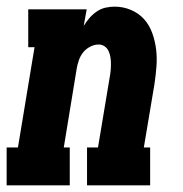

<svg xmlns="http://www.w3.org/2000/svg" viewBox="-31 -558 551 578"><path d="M-11 0V-114H23L73 -416H54V-530H230L221 -480Q229 -493 238.5 -504Q248 -515 260.5 -523.5Q273 -532 287 -535Q301 -538 314 -538Q340 -538 363.5 -528Q387 -518 403 -500Q419 -482 427.5 -458Q436 -434 439 -409Q442 -384 440 -358Q438 -332 434 -305L402 -114H421V0H231V-114H264L299 -324Q301 -334 302 -344.5Q303 -355 303 -365.5Q303 -376 301.5 -385.5Q300 -395 296 -404Q292 -413 284 -418.5Q276 -424 266 -424Q253 -424 240.5 -417.5Q228 -411 219.5 -400.5Q211 -390 206.5 -377Q202 -364 200 -352L161 -114H179V0Z"/></svg>

Font: Iosevka Slab Heavy Oblique
Style: Regular
Weight: 900
Italic angle: -9°
Monospace: yes
Designer: Belleve Invis
Foundry: Belleve Invis
Version: Version 11.1.1; ttfautohint (v1.8.3)